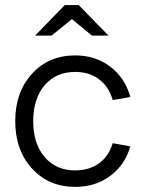

<svg xmlns="http://www.w3.org/2000/svg" viewBox="-20 -728 566 756"><path d="M275.9 -509.8Q356 -509.8 414.1 -465.6Q472.2 -421.4 493.2 -346.2L423.8 -334Q408.7 -386.7 370.1 -415.8Q331.5 -444.8 275.9 -444.8Q200.7 -444.8 155.8 -392.3Q110.8 -339.8 110.8 -251Q110.8 -162.1 155.8 -109.6Q200.7 -57.1 275.9 -57.1Q331.5 -57.1 369.9 -85Q408.2 -112.8 423.8 -164.1L493.2 -151.9Q472.2 -78.6 414.1 -35.4Q356 7.8 275.9 7.8Q171.9 7.8 106 -64.5Q40 -136.7 40 -251Q40 -365.2 106 -437.5Q171.9 -509.8 275.9 -509.8ZM234.9 -708H290L407.2 -587.9H341.8L263.2 -652.8L183.1 -587.9H118.2Z"/></svg>

Font: LT Superior
Style: Regular
Weight: 400
Designer: Daniel Lyons
Foundry: LyonsType
Version: Version 1.000